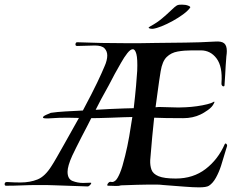

<svg xmlns="http://www.w3.org/2000/svg" viewBox="-32 -815 998 827"><path d="M825 -8Q801 -8 763 -11Q725 -14 672 -18Q656 -20 640.5 -20Q625 -20 611 -20Q585 -20 558.5 -19Q532 -18 500 -17Q489 -17 486 -16Q483 -15 480 -14.5Q477 -14 466 -14Q461 -14 453 -14.5Q445 -15 434 -15H433Q430 -15 430 -18Q430 -22 434.5 -27Q439 -32 443 -32Q445 -32 447 -31.5Q449 -31 451 -31Q458 -31 466 -38Q474 -45 484.5 -69.5Q495 -94 507 -144Q517 -184 524.5 -227Q532 -270 538 -311Q524 -311 499 -310Q474 -309 446 -308Q418 -307 395 -306.5Q372 -306 361 -306Q355 -293 343.5 -271.5Q332 -250 319.5 -225.5Q307 -201 296 -179Q285 -157 279 -144Q269 -122 264 -104.5Q259 -87 259 -75Q259 -44 280.5 -35.5Q302 -27 326 -27Q334 -27 341.5 -27.5Q349 -28 356 -28H359Q361 -28 361 -26Q361 -23 355 -17Q349 -11 344 -12Q295 -14 258 -15Q221 -16 200 -17Q184 -18 166 -18Q148 -18 130 -18Q96 -18 62 -16.5Q28 -15 -5 -15H-6Q-12 -15 -12 -22Q-12 -31 -2 -31Q14 -30 28.5 -29.5Q43 -29 56 -29Q97 -29 129.5 -42Q162 -55 190 -100Q198 -112 212 -136.5Q226 -161 243.5 -192Q261 -223 278 -253.5Q295 -284 308 -307Q295 -307 283 -307.5Q271 -308 260 -308Q241 -308 222 -307.5Q203 -307 177 -305H169Q153 -305 153 -309Q153 -314 166 -320Q179 -326 187 -329Q214 -333 249 -335Q284 -337 325 -339Q366 -416 386.5 -459Q407 -502 419 -531Q424 -542 427 -554Q430 -566 430 -576Q430 -594 418.5 -606.5Q407 -619 376 -619Q358 -619 339.5 -618Q321 -617 302 -617H300Q293 -617 293 -624Q293 -628 295.5 -631Q298 -634 302 -633Q352 -631 403.5 -630Q455 -629 507 -629Q540 -629 572.5 -629Q605 -629 637 -630Q706 -631 766 -631.5Q826 -632 895 -636Q922 -638 933.5 -628.5Q945 -619 945 -595Q945 -590 944.5 -584.5Q944 -579 943 -572Q941 -549 940 -531Q939 -513 938 -494Q937 -475 935 -448Q935 -443 930 -443Q927 -443 924 -447Q921 -451 922 -458Q927 -528 901 -563Q875 -598 833 -598H794Q761 -598 733 -593Q705 -588 686 -569.5Q667 -551 660 -508Q653 -465 648 -426.5Q643 -388 638 -353Q644 -354 650 -354Q656 -354 661 -354Q679 -354 698 -353Q717 -352 737 -352Q745 -352 752.5 -352.5Q760 -353 768 -353Q791 -354 816 -357.5Q841 -361 860.5 -366Q880 -371 886 -375Q888 -377 890 -377Q894 -377 889 -369Q882 -354 863.5 -341Q845 -328 832 -322Q799 -306 757 -306Q714 -306 684.5 -306.5Q655 -307 632 -308Q627 -264 623.5 -224Q620 -184 615 -125Q614 -102 620.5 -84Q627 -66 651 -56Q675 -46 725 -46Q800 -46 853.5 -87Q907 -128 936 -194Q938 -197 939 -197Q942 -197 944.5 -193.5Q947 -190 946 -186Q942 -175 935.5 -151.5Q929 -128 920 -100.5Q911 -73 898 -49.5Q885 -26 868 -15Q857 -8 825 -8ZM380 -342Q408 -344 441.5 -345.5Q475 -347 504 -348Q533 -349 544 -349Q550 -400 554 -445Q558 -490 559 -510Q561 -561 555.5 -582Q550 -603 540 -603Q530 -603 516.5 -586Q503 -569 489 -544Q475 -519 462 -496Q446 -465 436.5 -447.5Q427 -430 420 -417.5Q413 -405 404 -388.5Q395 -372 380 -342ZM622 -691Q617 -691 612.5 -692.5Q608 -694 608 -696Q608 -697 616 -702Q644 -717 666.5 -736Q689 -755 705.5 -771Q722 -787 729 -791Q734 -794 740 -794.5Q746 -795 752 -795Q768 -795 779 -790.5Q790 -786 787 -782Q777 -768 756.5 -753Q736 -738 711.5 -724.5Q687 -711 664.5 -702Q642 -693 627 -691Z"/></svg>

Font: Kings
Style: Regular
Weight: 400
Designer: Robert E. Leuschke
Foundry: Robert E. Leuschke
Version: Version 1.010; ttfautohint (v1.8.3)